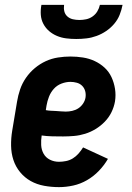

<svg xmlns="http://www.w3.org/2000/svg" viewBox="-20 -760 540 788"><path d="M222 8Q191 8 161 2.5Q131 -3 106 -17Q81 -31 62.5 -53.5Q44 -76 35 -103.5Q26 -131 25.5 -162Q25 -193 30 -223L50 -343Q54 -368 62.5 -393Q71 -418 86.5 -440.5Q102 -463 123 -480.5Q144 -498 168 -509Q192 -520 218 -524Q244 -528 269 -528Q295 -528 320.5 -524Q346 -520 368.5 -509.5Q391 -499 409 -482.5Q427 -466 437.5 -443.5Q448 -421 452 -395.5Q456 -370 452 -344Q448 -321 437.5 -299.5Q427 -278 410 -260.5Q393 -243 372.5 -230.5Q352 -218 329.5 -211Q307 -204 284 -202Q261 -200 239 -200Q217 -200 194.5 -200.5Q172 -201 151 -204Q148 -184 149 -164.5Q150 -145 159 -129Q168 -113 185 -104.5Q202 -96 222 -96Q236 -96 251 -99Q266 -102 279 -110Q292 -118 302.5 -130Q313 -142 321 -155L423 -108Q408 -82 386 -59Q364 -36 337 -20.5Q310 -5 280.5 1.5Q251 8 222 8ZM250 -302Q263 -302 276.5 -305Q290 -308 301.5 -315.5Q313 -323 321 -335Q329 -347 331 -360Q333 -374 329.5 -386.5Q326 -399 317 -408Q308 -417 295 -420.5Q282 -424 269 -424Q251 -424 232.5 -417Q214 -410 201 -395.5Q188 -381 181 -363Q174 -345 171 -327L168 -308Q178 -306 188.5 -305.5Q199 -305 209 -304.5Q219 -304 229.5 -303Q240 -302 250 -302ZM293 -600Q272 -600 252 -602.5Q232 -605 214 -612.5Q196 -620 181.5 -632.5Q167 -645 158 -662Q149 -679 147.5 -699Q146 -719 150 -740H243Q241 -726 244 -713.5Q247 -701 256.5 -692.5Q266 -684 279 -681Q292 -678 306 -678Q320 -678 334 -681Q348 -684 360 -692.5Q372 -701 379.5 -713.5Q387 -726 390 -740H483Q479 -719 471 -699Q463 -679 448.5 -662Q434 -645 415.5 -632.5Q397 -620 376.5 -612.5Q356 -605 335 -602.5Q314 -600 293 -600Z"/></svg>

Font: Iosevka SS04 Extrabold
Style: Italic
Weight: 800
Italic angle: -9°
Monospace: yes
Designer: Belleve Invis
Foundry: Belleve Invis
Version: Version 19.0.0; ttfautohint (v1.8.4)